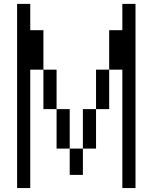

<svg xmlns="http://www.w3.org/2000/svg" viewBox="-20 -953 773 973"><path d="M600 -800V-933.3H666.7V0H600V-600H533.3V-800ZM133.3 0H66.7V-933.3H133.3V-800H200V-600H133.3ZM266.7 -200V-400H333.3V-200ZM266.7 -400H200V-600H266.7ZM400 -66.7H333.3V-200H400ZM400 -200V-400H466.7V-200ZM533.3 -400H466.7V-600H533.3Z"/></svg>

Font: Galmuri14 Regular
Style: Regular
Weight: 400
Designer: Lee Minseo (quiple)
Version: Version 2.399;hotconv 1.1.1;makeotfexe 2.6.0 DEVELOPMENT